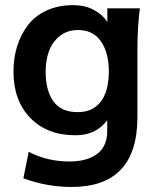

<svg xmlns="http://www.w3.org/2000/svg" viewBox="-20 -534 643 758"><path d="M286.1 -91.3Q323.2 -91.3 347.2 -105.7Q371.1 -120.1 385 -143.1Q398.9 -166 404.3 -194.6Q409.7 -223.1 409.7 -252Q409.7 -325.2 378.9 -370.1Q348.6 -415.5 287.6 -415.5Q245.6 -415.5 215.8 -391.6Q186.5 -368.2 173.3 -332Q160.2 -295.9 160.2 -251.5Q160.2 -176.3 190.9 -133.8Q221.7 -91.3 286.1 -91.3ZM262.7 204.1Q164.6 204.1 72.3 169.9L93.3 65.4Q166.5 103.5 253.9 103.5Q324.2 103.5 363.8 73.5Q403.3 43.5 403.3 -17.1V-59.6Q359.9 0 277.8 0Q166.5 0 100.1 -67.9Q33.2 -136.2 33.2 -251.5Q33.2 -304.7 47.4 -350.6Q61.5 -396.5 89.4 -433.6Q117.2 -470.7 163.3 -492.2Q209.5 -513.7 268.6 -513.7Q315.4 -513.7 350.1 -495.1Q384.8 -476.6 403.8 -447.3V-501H532.2Q527.3 -463.9 524.9 -422.1Q522.5 -380.4 522.5 -333V-71.8Q522.5 204.1 262.7 204.1Z"/></svg>

Font: Ride
Style: Bold
Weight: 700
Version: Version 3.000